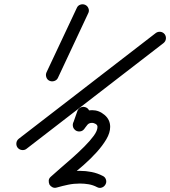

<svg xmlns="http://www.w3.org/2000/svg" viewBox="-20 -610 805 908"><path d="M343 -572Q348 -584 360 -588Q372 -592 383 -587Q394 -582 398.5 -570Q403 -558 397 -547Q361 -471 325.5 -394.5Q290 -318 254 -242Q254 -242 254 -242Q254 -242 254 -242Q249 -231 237 -227Q225 -223 214 -228Q203 -233 199 -245Q195 -257 200 -268Q236 -344 271.5 -420Q307 -496 343 -572Q343 -572 343 -572Q343 -572 343 -572ZM759 -448Q766 -438 764.5 -426Q763 -414 753 -406Q591 -281 429 -156Q267 -31 105 94Q105 94 105 94Q105 94 105 94Q96 101 83.5 99.5Q71 98 63 88Q56 78 57.5 66Q59 54 69 46Q231 -79 393 -204Q555 -329 717 -454Q727 -461 739 -459.5Q751 -458 759 -448ZM384 -103Q396 -99 401.5 -87.5Q407 -76 402 -65Q398 -51 393 -36.5Q388 -22 383 -8Q383 -8 383 -8Q383 -8 383 -8Q379 3 367.5 8.5Q356 14 344 10Q333 6 327.5 -5.5Q322 -17 326 -28Q331 -42 336 -56.5Q341 -71 346 -85Q350 -96 361 -101.5Q372 -107 384 -103ZM378 0Q371 10 358.5 11.5Q346 13 336 5Q326 -2 324.5 -14.5Q323 -27 330 -37Q348 -59 366 -74Q384 -89 416 -89Q448 -89 474.5 -66.5Q501 -44 501 -10Q501 18 483 48.5Q465 79 437 110Q409 141 376 170Q343 199 312.5 224.5Q282 250 260 270Q252 278 242.5 272.5Q233 267 227 256Q221 245 221 234Q221 223 232 219Q263 210 293.5 204Q324 198 358 198Q386 198 413.5 203.5Q441 209 466 222Q477 227 481 239Q485 251 479 262Q473 273 461.5 277Q450 281 439 275Q420 265 399.5 261.5Q379 258 358 258Q329 258 302.5 263.5Q276 269 248 277Q237 280 228 275.5Q219 271 214 263Q210 254 210.5 244Q211 234 220 226Q236 211 263 188Q290 165 320.5 138Q351 111 378.5 83.5Q406 56 423.5 32Q441 8 441 -10Q441 -19 432 -24Q423 -29 416 -29Q401 -29 393.5 -20Q386 -11 378 0Q378 0 378 0Q378 0 378 0Z"/></svg>

Font: FRB American Cursive Guidelines
Style: Bold Italic
Weight: 700
Italic angle: -25°
Version: Version 2.0;Modular Font Editor K font №1